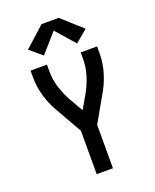

<svg xmlns="http://www.w3.org/2000/svg" viewBox="-175 -1079 950 1177"><g transform="rotate(-20 300.0 -490.0)"><path d="M247 0V-283L156 -443Q139 -471 125.5 -501Q112 -531 102.5 -562Q93 -593 88 -625.5Q83 -658 83 -691V-735H190V-691Q190 -638 206 -586.5Q222 -535 248 -488L300 -398L352 -488Q378 -535 394 -586.5Q410 -638 410 -691V-735H517V-691Q517 -658 512 -625.5Q507 -593 497.5 -562Q488 -531 474.5 -501Q461 -471 444 -443L353 -283V0ZM192 -794 112 -861 244 -980H356L488 -861L408 -794L300 -917Z"/></g></svg>

Font: Iosevka Curly SmBdEx
Style: Regular
Weight: 600
Width: 7
Monospace: yes
Designer: Belleve Invis
Foundry: Belleve Invis
Version: Version 11.1.0; ttfautohint (v1.8.3)